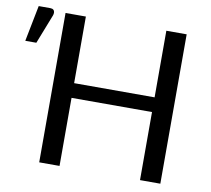

<svg xmlns="http://www.w3.org/2000/svg" viewBox="-151 -816 997 907"><g transform="rotate(10 347.5 -363.0)"><path d="M674.5 0.5H577V-326H191V0.5H93.5V-716H191V-396.5H577V-716H674.5ZM-18 -553.5H-71L-37 -726H18.5Q39 -726 39.5 -707Q39.5 -701 37 -694Z"/></g></svg>

Font: Verano Sans
Style: Regular
Weight: 400
Designer: Lukasz Dziedzic with Adam Twardoch and Botio Nikoltchev
Foundry: tyPoland Lukasz Dziedzic
Version: Version 3.001;December 28, 2019;FontCreator 12.0.0.2547 64-b